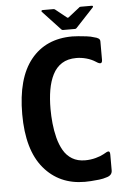

<svg xmlns="http://www.w3.org/2000/svg" viewBox="-57 -857 583 905"><g transform="rotate(-5 235.0 -404.0)"><path d="M438 -35Q438 -11 410 -4Q396 1 375.5 3.5Q355 6 336.5 7Q318 8 308 8Q187 8 114 -79Q41 -166 41 -335Q41 -505 111.5 -592.5Q182 -680 308 -680Q318 -680 336.5 -678.5Q355 -677 375.5 -674.5Q396 -672 410 -667Q424 -664 431 -659Q438 -654 438 -645V-558Q438 -531 409 -551Q389 -564 365 -570.5Q341 -577 318 -577Q277 -577 249.5 -559.5Q222 -542 206 -510.5Q190 -479 183 -438Q176 -397 176 -348Q176 -315 179.5 -280Q183 -245 191.5 -211.5Q200 -178 215.5 -151Q231 -124 256.5 -108.5Q282 -93 318 -93Q344 -93 368 -99.5Q392 -106 406 -114Q425 -126 431.5 -125Q438 -124 438 -109ZM267 -714Q262 -714 259 -718L175 -808Q173 -810 174 -813Q175 -816 179 -816H231Q236 -816 240 -812L290 -772Q295 -767 300 -772L351 -812Q354 -816 359 -816H412Q417 -816 417.5 -813Q418 -810 416 -808L332 -718Q329 -714 324 -714Z"/></g></svg>

Font: Glory Thin
Style: Bold
Weight: 700
Version: Version 1.011